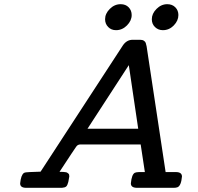

<svg xmlns="http://www.w3.org/2000/svg" viewBox="-20 -897 948 917"><path d="M76.2 -21Q80.1 -61 94.2 -70.8Q100.1 -74.7 122.1 -75.2Q140.1 -75.2 173.8 -77.1L566.9 -680.2Q585 -707 613.8 -707H648.9Q660.2 -707 667 -702.6Q673.8 -698.2 676 -692.1Q678.2 -686 680.2 -675.8L771 -75.2H819.8Q848.6 -75.2 849.1 -54.2Q845.2 -10.3 828.1 -2.9Q820.3 0 811 0H634.8Q605 0 605 -21Q608.9 -64 624 -71.8Q629.9 -74.7 644 -75.2H671.9L651.9 -207H361.8Q350.6 -206.1 344.2 -196.8Q341.3 -193.8 264.2 -76.2Q267.1 -76.2 273.9 -76.2Q280.8 -76.2 283.9 -75.7Q287.1 -75.2 292.5 -74.7Q297.9 -74.2 300.5 -72.5Q303.2 -70.8 306.2 -68.4Q309.1 -65.9 310.1 -62.5Q311 -59.1 311 -54.2Q311 -50.3 306.2 -27.8Q302.2 -11.7 296.1 -6.3Q290 -1 275.9 0H105Q76.2 0 76.2 -21ZM397.9 -282.2H640.1L595.2 -585.9ZM481.9 -805.2Q481.9 -832 504.4 -854.5Q526.9 -877 556.2 -877Q580.1 -877 594.5 -862.1Q608.9 -847.2 608.9 -825.2Q608.9 -798.3 586.4 -775.6Q564 -752.9 534.2 -752.9Q511.2 -752.9 496.6 -768.1Q481.9 -783.2 481.9 -805.2ZM705.1 -805.2Q705.1 -832 727.5 -854.5Q750 -877 778.8 -877Q802.7 -877 817.4 -862.1Q832 -847.2 832 -825.2Q832 -798.3 810.1 -775.6Q788.1 -752.9 757.8 -752.9Q735.8 -752.9 720.5 -767.6Q705.1 -782.2 705.1 -805.2Z"/></svg>

Font: CMU Concrete
Style: BoldItalic
Weight: 700
Italic angle: -14.04°
Version: Version 0.7.0